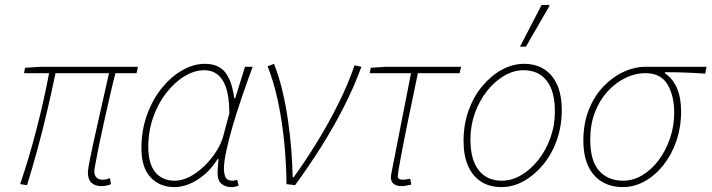

<svg xmlns="http://www.w3.org/2000/svg" viewBox="-20 -750 2898 782"><path d="M394 8Q367 8 352.5 -5.5Q338 -19 338 -48Q338 -60 346.5 -102.5Q355 -145 368.5 -205Q382 -265 396.5 -330Q411 -395 424 -452H206Q190 -374 171.5 -295.5Q153 -217 132.5 -141.5Q112 -66 90 4L62 0Q98 -105 128.5 -223Q159 -341 180 -452H78L82 -474L146 -478H542L536 -452H450Q438 -405 426 -352Q414 -299 402.5 -248Q391 -197 382.5 -154.5Q374 -112 369 -84.5Q364 -57 364 -52Q364 -36 373 -27Q382 -18 400 -18Q405 -18 412 -19.5Q419 -21 428 -24L432 0Q426 3 416 5.5Q406 8 394 8Z M690 12Q630 12 593 -28Q556 -68 556 -146Q556 -220 579 -283Q602 -346 640 -392.5Q678 -439 723.5 -464.5Q769 -490 814 -490Q871 -490 898 -454.5Q925 -419 934 -350H938L978 -478H1009Q987 -418 966 -357Q945 -296 928.5 -239.5Q912 -183 902 -137Q892 -91 892 -62Q892 -43 898.5 -28.5Q905 -14 927 -14Q933 -14 938 -15.5Q943 -17 946 -18L952 6Q944 9 938 10.5Q932 12 921 12Q899 12 882.5 -1Q866 -14 866 -46Q866 -55 867.5 -70.5Q869 -86 870 -102H866Q832 -48 784.5 -18Q737 12 690 12ZM692 -14Q722 -14 753.5 -30.5Q785 -47 813.5 -75Q842 -103 862.5 -136Q883 -169 891 -202L914 -288Q914 -378 888 -421Q862 -464 812 -464Q772 -464 731.5 -439.5Q691 -415 657.5 -372Q624 -329 604 -272.5Q584 -216 584 -152Q584 -83 612.5 -48.5Q641 -14 692 -14Z M1147 0Q1146 -86 1137.5 -171.5Q1129 -257 1112.5 -335.5Q1096 -414 1070 -480L1096 -490Q1116 -440 1130 -381Q1144 -322 1153 -260Q1162 -198 1166.5 -138.5Q1171 -79 1172 -28H1176Q1224 -94 1271.5 -171.5Q1319 -249 1359 -329.5Q1399 -410 1424 -484L1452 -478Q1422 -396 1380.5 -314.5Q1339 -233 1289 -153.5Q1239 -74 1182 4Z M1614 8Q1595 8 1583.5 -1Q1572 -10 1572 -28Q1572 -33 1573.5 -40Q1575 -47 1576 -54L1654 -452H1486L1490 -474L1554 -478H1858L1852 -452H1682Q1658 -339 1639.5 -247.5Q1621 -156 1610.5 -99Q1600 -42 1600 -32Q1600 -25 1605.5 -21.5Q1611 -18 1620 -18Q1628 -18 1635.5 -19.5Q1643 -21 1651 -22L1655 2Q1641 5 1633 6.5Q1625 8 1614 8Z M2022 12Q1974 12 1939.5 -10Q1905 -32 1886.5 -74Q1868 -116 1868 -176Q1868 -243 1888.5 -300Q1909 -357 1944.5 -399.5Q1980 -442 2024 -466Q2068 -490 2114 -490Q2162 -490 2196.5 -468Q2231 -446 2249.5 -404Q2268 -362 2268 -302Q2268 -235 2247.5 -178Q2227 -121 2191.5 -78.5Q2156 -36 2112.5 -12Q2069 12 2022 12ZM2024 -14Q2064 -14 2102.5 -36.5Q2141 -59 2172 -98Q2203 -137 2221.5 -188Q2240 -239 2240 -296Q2240 -379 2206.5 -421.5Q2173 -464 2112 -464Q2072 -464 2033.5 -441.5Q1995 -419 1964 -380Q1933 -341 1914.5 -290Q1896 -239 1896 -182Q1896 -100 1929.5 -57Q1963 -14 2024 -14ZM2098 -560 2186 -730H2216L2218 -726L2122 -560Z M2516 12Q2469 12 2433 -9Q2397 -30 2376.5 -72Q2356 -114 2356 -178Q2356 -247 2378 -302.5Q2400 -358 2437 -397Q2474 -436 2519 -457Q2564 -478 2610 -478H2858L2852 -450Q2811 -453 2770.5 -454.5Q2730 -456 2688 -456V-452Q2720 -430 2737 -391.5Q2754 -353 2754 -296Q2754 -231 2734.5 -175Q2715 -119 2681.5 -77Q2648 -35 2605.5 -11.5Q2563 12 2516 12ZM2518 -14Q2559 -14 2596.5 -36.5Q2634 -59 2663 -98Q2692 -137 2709 -187Q2726 -237 2726 -291Q2726 -359 2699 -405.5Q2672 -452 2608 -452Q2567 -452 2527 -432.5Q2487 -413 2454.5 -377.5Q2422 -342 2403 -292.5Q2384 -243 2384 -182Q2384 -94 2420.5 -54Q2457 -14 2518 -14Z"/></svg>

Font: Source Sans 3
Style: Italic
Weight: 200
Italic angle: -11°
Designer: Paul D. Hunt
Foundry: Adobe
Version: Version 3.046;hotconv 1.0.118;makeotfexe 2.5.65603